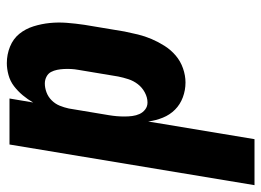

<svg xmlns="http://www.w3.org/2000/svg" viewBox="-160 -444 783 576"><g transform="rotate(-90 232.0 -156.5)"><path d="M-36 215 86 -520H224L212 -449Q221 -465 233.5 -480Q246 -495 261 -506.5Q276 -518 294.5 -523Q313 -528 330 -528Q356 -528 379.5 -518.5Q403 -509 418 -490.5Q433 -472 440.5 -448Q448 -424 450.5 -399Q453 -374 451 -348Q449 -322 445 -295L425 -175Q421 -155 416 -134.5Q411 -114 402.5 -94Q394 -74 382 -55Q370 -36 353 -21.5Q336 -7 314.5 0.5Q293 8 272 8Q249 8 227.5 0Q206 -8 190.5 -23.5Q175 -39 166.5 -60Q158 -81 155 -104L102 215ZM212 -106Q227 -106 242 -114Q257 -122 267 -135Q277 -148 282 -163.5Q287 -179 290 -194L310 -314Q312 -325 312.5 -335.5Q313 -346 312.5 -356.5Q312 -367 310 -377Q308 -387 303.5 -395.5Q299 -404 289.5 -409Q280 -414 269 -414Q256 -414 242.5 -409Q229 -404 218.5 -393.5Q208 -383 202.5 -369.5Q197 -356 194 -342L174 -222Q172 -210 171 -198.5Q170 -187 170 -175Q170 -163 171.5 -151.5Q173 -140 177.5 -130Q182 -120 191 -113Q200 -106 212 -106Z"/></g></svg>

Font: Iosevka Term Curly Heavy
Style: Italic
Weight: 900
Italic angle: -9°
Designer: Belleve Invis
Foundry: Belleve Invis
Version: Version 32.3.0